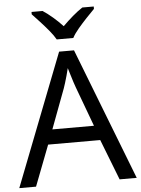

<svg xmlns="http://www.w3.org/2000/svg" viewBox="-62 -992 762 1039"><g transform="rotate(-5 319.5 -472.0)"><path d="M545 0 459 -221H176L91 0H0L279 -717H360L638 0ZM352 -517Q349 -525 342 -546Q335 -567 328.5 -589.5Q322 -612 318 -624Q313 -604 307.5 -583.5Q302 -563 296.5 -546Q291 -529 287 -517L206 -301H432ZM272 -784Q259 -807 237 -833.5Q215 -860 191 -886Q167 -912 149 -931V-944H209Q235 -927 263 -903Q291 -879 316 -852Q343 -879 371 -903Q399 -927 425 -944H487V-931Q468 -912 443.5 -886Q419 -860 396.5 -833.5Q374 -807 362 -784Z"/></g></svg>

Font: Noto Sans Meetei Mayek
Style: Regular
Weight: 400
Designer: Monotype Design Team and Neelakash Kshetrimayum
Foundry: Monotype Imaging Inc.
Version: Version 2.002